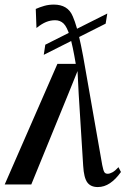

<svg xmlns="http://www.w3.org/2000/svg" viewBox="-39 -784 534 816"><path d="M376.5 11Q346.5 11 332 -8.8Q317.5 -28.5 314.5 -79.5L295.5 -383.5L290.5 -482L250.5 -383L94 0H-19L205 -512.5H283Q270 -590.5 257.8 -630.5Q245.5 -670.5 231 -684.2Q216.5 -698 195.5 -698Q175.5 -698 157 -690.5Q138.5 -683 116 -665L113 -746Q130 -753.5 149 -759Q168 -764.5 190 -764.5Q219 -764.5 239.2 -752.5Q259.5 -740.5 270.5 -714Q279.5 -693.5 287.8 -664.2Q296 -635 305 -592.2Q314 -549.5 324.5 -487L395.5 -82.5Q400 -60 404.2 -52.8Q408.5 -45.5 418.5 -45.5Q427.5 -45.5 439 -51.8Q450.5 -58 464.5 -73.5L475 -53Q453 -22 428.5 -5.5Q404 11 376.5 11ZM147 -551 153.5 -594 417 -726.5 410 -683.5Z"/></svg>

Font: Merriweather 120pt Medium
Style: Italic
Weight: 500
Italic angle: -7.8°
Version: Version 2.101